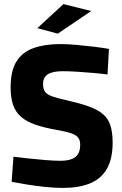

<svg xmlns="http://www.w3.org/2000/svg" viewBox="-20 -909 600 941"><path d="M288 12Q247 12 200 7Q153 2 110 -5Q67 -12 37 -18L46 -141Q77 -137 119 -132.5Q161 -128 203 -124.5Q245 -121 276 -121Q310 -121 331.5 -129.5Q353 -138 363 -155Q373 -172 373 -199Q373 -221 363.5 -234Q354 -247 329.5 -255.5Q305 -264 259 -272Q197 -283 153.5 -298Q110 -313 83 -336.5Q56 -360 44 -395.5Q32 -431 32 -481Q32 -563 61.5 -609Q91 -655 146 -674Q201 -693 276 -693Q311 -693 355 -689Q399 -685 441 -680Q483 -675 514 -669L507 -544Q477 -548 437 -551.5Q397 -555 357.5 -557.5Q318 -560 289 -560Q256 -560 234 -553.5Q212 -547 201.5 -533Q191 -519 191 -497Q191 -472 201.5 -458.5Q212 -445 237.5 -436Q263 -427 309 -417Q371 -403 413.5 -388Q456 -373 482.5 -351.5Q509 -330 520.5 -296Q532 -262 532 -210Q532 -130 503.5 -81Q475 -32 420.5 -10Q366 12 288 12ZM263 -744 163 -771 291 -889 427 -855Z"/></svg>

Font: Cairo Play ExtraBold
Style: Regular
Weight: 800
Version: Version 3.119